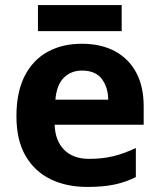

<svg xmlns="http://www.w3.org/2000/svg" viewBox="-20 -729 631 759"><path d="M303 -556Q379 -556 433.5 -527Q488 -498 518 -443Q548 -388 548 -308V-236H196Q198 -173 233.5 -137Q269 -101 332 -101Q385 -101 428 -111.5Q471 -122 517 -144V-29Q477 -9 432.5 0.5Q388 10 325 10Q243 10 180 -20.5Q117 -51 81 -113Q45 -175 45 -269Q45 -365 77.5 -428.5Q110 -492 168 -524Q226 -556 303 -556ZM304 -450Q261 -450 232.5 -422Q204 -394 199 -335H408Q407 -385 382 -417.5Q357 -450 304 -450ZM461 -709V-606H130V-709Z"/></svg>

Font: Noto Sans Cham
Style: Bold
Weight: 700
Version: Version 2.002